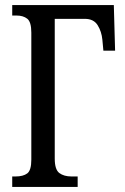

<svg xmlns="http://www.w3.org/2000/svg" viewBox="-20 -734 492 754"><path d="M28 0V-41H41Q71 -41 87 -53Q103 -65 103 -107V-606Q103 -648 87 -660.5Q71 -673 45 -673H28V-714H427L432 -535H386L382 -578Q379 -610 363.5 -635Q348 -660 313 -660H195V-111Q195 -68 213 -54.5Q231 -41 261 -41H285V0Z"/></svg>

Font: Noto Serif ExtraCondensed
Style: Regular
Weight: 400
Width: 2
Designer: Monotype Design Team
Foundry: Monotype Imaging Inc.
Version: Version 2.015